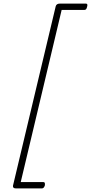

<svg xmlns="http://www.w3.org/2000/svg" viewBox="-20 -970 505 1065"><path d="M463 -932Q461 -923 457.5 -919Q454 -915 449 -915H322L95 40H221Q226 40 228 44Q230 48 229 58Q226 67 222 71Q218 75 213 75H68Q50 75 52 60L289 -935Q293 -950 312 -950H457Q462 -950 464 -946Q466 -942 463 -932Z"/></svg>

Font: Playwrite IS Thin
Style: Regular
Weight: 250
Designer: Veronika Burian, José Scaglione
Foundry: TypeTogether
Version: Version 1.002